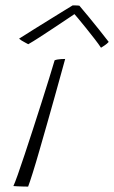

<svg xmlns="http://www.w3.org/2000/svg" viewBox="-20 -689 422 710"><path d="M84 1Q79.5 1 67.8 0.8Q56 0.5 44.8 0Q33.5 -0.5 29.5 -1Q34.5 -11.5 45.5 -42.2Q56.5 -73 71 -117Q85.5 -161 101.8 -210.8Q118 -260.5 133.5 -309.5Q149 -358.5 161.8 -399.5Q174.5 -440.5 182 -466Q187 -468 193 -469Q199 -470 206.2 -470.5Q213.5 -471 221 -471Q216.5 -455 206.5 -418.5Q196.5 -382 183 -333.8Q169.5 -285.5 154.8 -233.8Q140 -182 126.2 -134Q112.5 -86 101.2 -50.2Q90 -14.5 84 1ZM273.5 -668Q289.5 -649.5 308.8 -625.8Q328 -602 347.5 -578Q367 -554 382 -534Q375.5 -527 368.2 -522Q361 -517 353.5 -512.5Q345 -525.5 329.5 -545.5Q314 -565.5 297.5 -586Q281 -606.5 268.2 -621.8Q255.5 -637 252.5 -640H260Q255.5 -637 234 -622.5Q212.5 -608 183.5 -588.8Q154.5 -569.5 127.5 -552Q100.5 -534.5 84.5 -525.5Q82 -527 74.5 -530.8Q67 -534.5 60 -539Q53 -543.5 50.5 -546Q75.5 -562 106 -581Q136.5 -600 166 -618.2Q195.5 -636.5 217.8 -650.2Q240 -664 248.5 -669Q252 -669 256.2 -669Q260.5 -669 265 -668.8Q269.5 -668.5 273.5 -668Z"/></svg>

Font: Grandstander Thin Thin
Style: Italic
Weight: 250
Italic angle: -15°
Version: Version 1.200